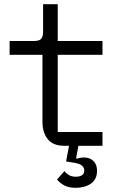

<svg xmlns="http://www.w3.org/2000/svg" viewBox="-20 -697 568 918"><path d="M343 201Q306 201 284.5 188Q263 175 253 161L288 121Q296 132 309.5 140Q323 148 343 148Q360 148 371.5 141Q383 134 383 118Q383 105 371.5 94.5Q360 84 321 79L296 75L310 0H287Q233 0 208 -32Q183 -64 183 -114V-435H26V-501H143Q167 -501 176.5 -511Q186 -521 186 -546V-677H256V-501H470V-435H256V-66H470V0H355L344 59L347 62Q364 56 382 56Q409 56 426.5 72.5Q444 89 444 120Q444 141 436 156.5Q428 172 414 181.5Q400 191 381.5 196Q363 201 343 201Z"/></svg>

Font: PlemolJP
Style: Regular
Weight: 400
Monospace: yes
Version: v2.0.4; ttfautohint (v1.8.4.7-5d5b-dirty) -l 6 -r 45 -G 200 